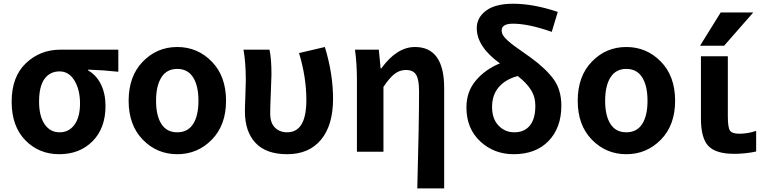

<svg xmlns="http://www.w3.org/2000/svg" viewBox="-20 -832 4208 1053"><path d="M304.7 13.7Q193.4 13.7 118.7 -63Q43.9 -139.6 43.9 -274.4Q43.9 -411.1 122.1 -485.4Q200.2 -559.6 311.5 -559.6H628.9V-438.5Q548.8 -447.3 463.9 -450.2V-445.3Q508.8 -419.9 533.7 -369.1Q558.6 -318.4 558.6 -251Q558.6 -128.9 487.8 -57.6Q417 13.7 304.7 13.7ZM306.6 -440.4Q253.9 -440.4 224.1 -399.4Q194.3 -358.4 194.3 -274.4Q194.3 -195.3 224.6 -150.9Q254.9 -106.4 306.6 -106.4Q358.4 -106.4 388.7 -148.4Q418.9 -190.4 418.9 -264.6Q418.9 -338.9 388.7 -389.6Q358.4 -440.4 306.6 -440.4Z M685.5 -279.3Q685.5 -414.1 763.2 -494.1Q840.8 -574.2 952.1 -574.2Q1063.5 -574.2 1141.6 -494.1Q1219.7 -414.1 1219.7 -279.3Q1219.7 -145.5 1141.6 -65.9Q1063.5 13.7 952.1 13.7Q840.8 13.7 763.2 -65.9Q685.5 -145.5 685.5 -279.3ZM865.2 -151.9Q894.5 -106.4 952.1 -106.4Q1009.8 -106.4 1039.1 -151.9Q1068.4 -197.3 1068.4 -279.3Q1068.4 -361.3 1039.1 -407.7Q1009.8 -454.1 952.1 -454.1Q894.5 -454.1 865.2 -407.7Q835.9 -361.3 835.9 -279.3Q835.9 -197.3 865.2 -151.9Z M1554.7 13.7Q1439.5 13.7 1381.3 -48.3Q1323.2 -110.4 1323.2 -220.7Q1323.2 -249 1325.7 -306.2Q1328.1 -363.3 1328.1 -392.6Q1328.1 -488.3 1315.4 -559.6H1458Q1468.8 -511.7 1468.8 -422.9Q1468.8 -400.4 1465.3 -324.2Q1461.9 -248 1461.9 -209Q1461.9 -158.2 1487.8 -132.3Q1513.7 -106.4 1554.7 -106.4Q1660.2 -106.4 1660.2 -283.2Q1660.2 -408.2 1620.1 -541L1761.7 -574.2Q1806.6 -426.8 1806.6 -290Q1806.6 -145.5 1740.7 -65.9Q1674.8 13.7 1554.7 13.7Z M2416 201.2H2268.6Q2278.3 -152.3 2278.3 -331.1Q2278.3 -395.5 2262.2 -421.9Q2246.1 -448.2 2206.1 -448.2Q2171.9 -448.2 2144 -426.8Q2116.2 -405.3 2083 -355.5V0H1937.5V-392.6Q1937.5 -485.4 1926.8 -559.6H2057.6L2067.4 -457H2071.3Q2156.2 -574.2 2255.9 -574.2Q2416 -574.2 2416 -348.6Z M2800.8 -106.4Q2855.5 -106.4 2885.7 -143.1Q2916 -179.7 2916 -252Q2916 -301.8 2891.1 -340.3Q2866.2 -378.9 2819.3 -415Q2752.9 -397.5 2715.8 -354.5Q2678.7 -311.5 2678.7 -245.1Q2678.7 -180.7 2713.9 -143.6Q2749 -106.4 2800.8 -106.4ZM3039.1 -766.6 3005.9 -657.2Q2878.9 -702.1 2793 -702.1Q2731.4 -702.1 2731.4 -665Q2731.4 -651.4 2738.8 -638.7Q2746.1 -626 2764.6 -609.4Q2783.2 -592.8 2797.4 -582.5Q2811.5 -572.3 2843.8 -549.3Q2876 -526.4 2891.6 -515.6Q2976.6 -453.1 3017.6 -395.5Q3058.6 -337.9 3058.6 -252Q3058.6 -131.8 2988.8 -59.1Q2918.9 13.7 2796.9 13.7Q2689.5 13.7 2613.8 -56.6Q2538.1 -127 2538.1 -243.2Q2538.1 -329.1 2589.4 -390.1Q2640.6 -451.2 2721.7 -484.4Q2594.7 -576.2 2594.7 -677.7Q2594.7 -735.4 2645.5 -773.4Q2696.3 -811.5 2793.9 -811.5Q2906.2 -811.5 3039.1 -766.6Z M3148.4 -279.3Q3148.4 -414.1 3226.1 -494.1Q3303.7 -574.2 3415 -574.2Q3526.4 -574.2 3604.5 -494.1Q3682.6 -414.1 3682.6 -279.3Q3682.6 -145.5 3604.5 -65.9Q3526.4 13.7 3415 13.7Q3303.7 13.7 3226.1 -65.9Q3148.4 -145.5 3148.4 -279.3ZM3328.1 -151.9Q3357.4 -106.4 3415 -106.4Q3472.7 -106.4 3502 -151.9Q3531.2 -197.3 3531.2 -279.3Q3531.2 -361.3 3502 -407.7Q3472.7 -454.1 3415 -454.1Q3357.4 -454.1 3328.1 -407.7Q3298.8 -361.3 3298.8 -279.3Q3298.8 -197.3 3328.1 -151.9Z M3932.6 -763.7H4111.3L3951.2 -581.1H3819.3ZM3971.7 -195.3Q3971.7 -132.8 3983.4 -115.7Q3995.1 -98.6 4035.2 -98.6Q4081.1 -98.6 4127 -114.3V-1Q4067.4 11.7 4006.8 11.7Q3906.2 11.7 3865.2 -31.2Q3824.2 -74.2 3824.2 -181.6V-523.4H3971.7Z"/></svg>

Font: Nasu
Style: Bold
Weight: 700
Designer: Ryoko NISHIZUKA (kana &amp; ideographs); Paul D. Hunt (Latin, Greek &amp; Cyrillic); Wenlong ZHANG (bopomofo); Sandoll C
Version: Version 2014.1215